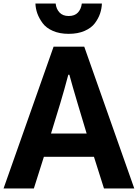

<svg xmlns="http://www.w3.org/2000/svg" viewBox="-24 -1063 777 1083"><path d="M175.8 -1043H290Q293 -1012.7 311.5 -992.7Q330.1 -972.7 363.3 -972.7Q397.5 -972.7 415.5 -992.2Q433.6 -1011.7 437.5 -1043H550.8Q549.8 -1014.6 540.5 -986.8Q531.2 -959 511.2 -932.1Q491.2 -905.3 453.1 -888.7Q415 -872.1 363.3 -872.1Q312.5 -872.1 274.4 -888.7Q236.3 -905.3 216.3 -932.6Q196.3 -960 186.5 -987.3Q176.8 -1014.6 175.8 -1043ZM263.7 -309.6H464.8L414.1 -478.5Q383.8 -580.1 367.2 -641.6H361.3Q338.9 -556.6 315.4 -478.5ZM-3.9 0 278.3 -799.8H451.2L733.4 0H562.5L505.9 -178.7H223.6L167 0Z"/></svg>

Font: Gothic A1 Black
Style: Regular
Weight: 900
Version: Version 2.50